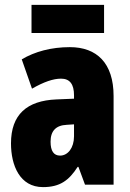

<svg xmlns="http://www.w3.org/2000/svg" viewBox="-20 -756 534 786"><path d="M406 -736H109V-621H406ZM266 -563C190 -563 123 -545 69 -513L111 -393C160 -421 198 -434 230 -434C266 -434 283 -411 283 -366V-352L211 -349C90 -344 25 -287 25 -169C25 -79 61 10 156 10C225 10 262 -17 298 -73H301L328 0H445V-363C445 -498 376 -563 266 -563ZM253 -245 283 -247V-198C283 -151 258 -119 226 -119C200 -119 187 -138 187 -176C187 -220 209 -243 253 -245Z"/></svg>

Font: Noto Sans Ethiopic ExtraCondensed Black
Style: Regular
Weight: 900
Width: 2
Designer: Monotype Design Team
Foundry: Monotype Imaging Inc.
Version: Version 2.102